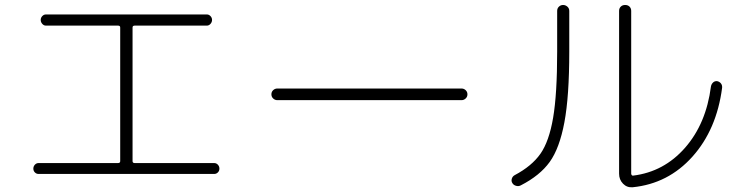

<svg xmlns="http://www.w3.org/2000/svg" viewBox="-20 -748 3040 790"><path d="M138.7 -32.2Q129.9 -32.2 123.5 -38.6Q117.2 -44.9 117.2 -54.2Q117.2 -63.5 123.5 -70.3Q129.9 -77.1 138.7 -77.1H465.8Q474.6 -77.1 474.6 -85V-634.8Q474.6 -642.6 465.8 -642.6H168.9Q160.2 -642.6 153.8 -649.9Q147.5 -657.2 147.5 -666Q147.5 -674.8 153.8 -681.6Q160.2 -688.5 168.9 -688.5H831.1Q839.8 -688.5 846.2 -681.6Q852.5 -674.8 852.5 -666Q852.5 -657.2 846.2 -649.9Q839.8 -642.6 831.1 -642.6H534.2Q525.4 -642.6 525.4 -634.8V-85Q525.4 -77.1 534.2 -77.1H861.3Q870.1 -77.1 876.5 -70.3Q882.8 -63.5 882.8 -54.2Q882.8 -44.9 876.5 -38.6Q870.1 -32.2 861.3 -32.2Z M1121.1 -335.9Q1111.3 -335.9 1104 -342.8Q1096.7 -349.6 1096.7 -359.9Q1096.7 -370.1 1104 -377Q1111.3 -383.8 1121.1 -383.8H1878.9Q1888.7 -383.8 1896 -377Q1903.3 -370.1 1903.3 -359.9Q1903.3 -349.6 1896 -342.8Q1888.7 -335.9 1878.9 -335.9Z M2583 22.5Q2559.6 24.4 2543.5 7.8Q2527.3 -8.8 2527.3 -33.2V-703.1Q2527.3 -713.9 2534.2 -720.7Q2541 -727.5 2552.2 -727.5Q2563.5 -727.5 2570.3 -720.7Q2577.1 -713.9 2577.1 -703.1V-33.2Q2577.1 -30.3 2579.6 -27.3Q2582 -24.4 2585 -25.4Q2711.9 -41 2798.8 -140.1Q2885.7 -239.3 2905.3 -392.6Q2907.2 -402.3 2914.1 -408.7Q2920.9 -415 2930.7 -414.1Q2940.4 -412.1 2946.3 -404.8Q2952.1 -397.5 2951.2 -386.7Q2928.7 -214.8 2829.1 -103.5Q2729.5 7.8 2583 22.5ZM2123 14.6Q2114.3 19.5 2103.5 16.6Q2092.8 13.7 2087.9 4.9Q2083 -2.9 2085.9 -12.7Q2088.9 -22.5 2097.7 -27.3Q2168 -64.5 2203.6 -115.2Q2239.3 -166 2255.9 -263.7Q2272.5 -361.3 2272.5 -535.2V-703.1Q2272.5 -713.9 2279.8 -720.7Q2287.1 -727.5 2296.9 -727.5Q2306.6 -727.5 2314.5 -720.7Q2322.3 -713.9 2322.3 -703.1V-535.2Q2322.3 -351.6 2302.2 -244.6Q2282.2 -137.7 2241.7 -81.5Q2201.2 -25.4 2123 14.6Z"/></svg>

Font: Rounded Mgen+ 1m light
Style: Regular
Weight: 200
Designer: [Source Han Sans]
Ryoko NISHIZUKA  (kana & ideographs); Paul D. Hunt (Latin, Greek & Cyrillic); Wenlong ZHANG  (bopomofo
Version: Version 1.059.20150602